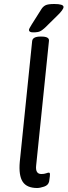

<svg xmlns="http://www.w3.org/2000/svg" viewBox="-20 -935 338 961"><path d="M146 -773Q125 -773 125 -785Q125 -791 139 -813L187 -889Q195 -902 207.5 -908.5Q220 -915 252 -915Q298 -915 298 -900Q298 -887 267 -857L206 -797Q192 -784 181 -778.5Q170 -773 146 -773ZM166 6Q114 6 93.5 -25.5Q73 -57 79 -125L141 -730Q144 -752 183 -752H187Q228 -752 225 -730L161 -107Q156 -64 187 -64Q201 -64 210.5 -67.5Q220 -71 224 -71Q230 -71 230 -63Q230 -62 229.5 -53Q229 -44 226 -27Q222 -8 201 -1Q180 6 166 6Z"/></svg>

Font: Asap
Style: Italic
Weight: 400
Italic angle: -6°
Designer: Pablo Cosgaya
Foundry: Omnibus-Type
Version: Version 3.001; ttfautohint (v1.8.3)